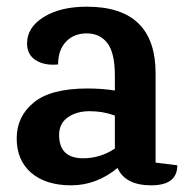

<svg xmlns="http://www.w3.org/2000/svg" viewBox="-20 -540 561 575"><path d="M511 -45Q511 15 433 15Q355 15 332 -37Q269 15 193 15Q117 15 73.5 -22.5Q30 -60 30 -125.5Q30 -191 81 -233Q132 -275 242 -275Q285 -275 324 -269V-313Q324 -382 301.5 -411Q279 -440 240 -440Q201 -440 177.5 -415Q154 -390 154 -347Q114 -343 87.5 -359.5Q61 -376 61 -410Q61 -458 111 -489Q161 -520 240 -520Q446 -520 446 -320V-53ZM324 -194Q288 -207 248.5 -207Q209 -207 183 -188.5Q157 -170 157 -136Q157 -66 229 -66Q280 -66 324 -95Z"/></svg>

Font: Karma
Style: Bold
Weight: 700
Designer: Joana Correia
Foundry: Indian Type Foundry
Version: Version 1.202;PS 1.0;hotconv 1.0.78;makeotf.lib2.5.61930; tt